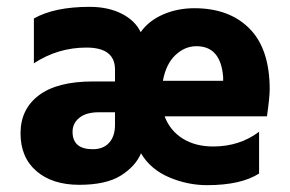

<svg xmlns="http://www.w3.org/2000/svg" viewBox="-20 -536 848 561"><path d="M554 -401Q520 -401 492.5 -375Q465 -349 456 -300H632V-311Q625 -401 554 -401ZM192 -151Q192 -100 251 -100Q282 -100 299 -119Q316 -138 316 -171V-208H269Q232 -208 212 -192Q192 -176 192 -151ZM252 -298H316V-333Q316 -397 232.5 -397Q149 -397 79 -351V-482Q139 -516 242 -516Q296 -516 335.5 -496Q375 -476 391 -442Q414 -475 456 -493.5Q498 -512 548 -512Q650 -512 709 -452.5Q768 -393 768 -275Q768 -252 760 -196H461Q477 -154 514 -131Q551 -108 603 -108Q680 -108 737 -151V-29Q684 5 585 5Q528 5 474 -18Q420 -41 392 -88Q376 -50 333 -23Q290 4 211.5 4Q133 4 86.5 -36Q40 -76 40 -146.5Q40 -217 93.5 -257.5Q147 -298 252 -298Z"/></svg>

Font: Hind Colombo
Style: Bold
Weight: 700
Designer: Jyotish Sonowal, Aditi Pimprikar
Foundry: Indian Type Foundry
Version: Version 1.000;PS 1.0;hotconv 1.0.86;makeotf.lib2.5.63406; tt